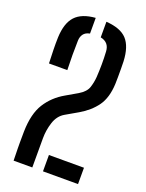

<svg xmlns="http://www.w3.org/2000/svg" viewBox="-151 -881 728 955"><g transform="rotate(20 213.0 -403.5)"><path d="M44.5 0Q44 -23.5 43.8 -36.8Q43.5 -50 43.2 -62.8Q43 -75.5 43 -96Q43 -116.5 43.5 -154.5Q45.5 -248.5 80 -303.2Q114.5 -358 174.5 -392L234 -426.5Q270.5 -448 279.5 -476.2Q288.5 -504.5 290.5 -532.5Q292.5 -564 292.8 -599.5Q293 -635 291 -667.5Q288.5 -715 242 -724.5V-807Q318.5 -802 352.2 -765.2Q386 -728.5 389.5 -651Q390 -635.5 390.2 -612.2Q390.5 -589 390.2 -566.8Q390 -544.5 389.5 -530.5Q386 -457 354.5 -413.2Q323 -369.5 269 -338L204 -300.5Q170.5 -281 157 -239.2Q143.5 -197.5 143.5 -154.5V0ZM44.5 -514.5Q43 -557 42.2 -588Q41.5 -619 42.5 -651.5Q45.5 -728 79.5 -764.8Q113.5 -801.5 185.5 -807V-724Q162.5 -719.5 152 -705.2Q141.5 -691 141 -670Q140 -633.5 140 -594.5Q140 -555.5 141.5 -514.5ZM200 0V-86.5H385.5V0Z"/></g></svg>

Font: Big Shoulders Stencil Text SemiBold
Style: Regular
Weight: 600
Designer: Patric King
Foundry: XO Type Co
Version: Version 1.000